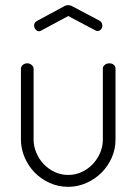

<svg xmlns="http://www.w3.org/2000/svg" viewBox="-20 -717 528 743"><path d="M140 -599Q138 -598 136 -597Q134 -596 132 -596Q124 -596 118 -602.5Q112 -609 112 -619Q112 -630 123 -636L227 -692Q235 -697 244 -697Q253 -697 261 -692L365 -637Q376 -631 376 -617Q376 -609 370.5 -603Q365 -597 357 -597Q355 -597 352.5 -598Q350 -599 348 -600L244 -655ZM244 6Q206 6 172.5 -9Q139 -24 114.5 -49Q90 -74 75.5 -107.5Q61 -141 61 -177V-451Q61 -459 68 -465.5Q75 -472 86 -472Q95 -472 102.5 -465.5Q110 -459 110 -451V-177Q110 -151 120.5 -126Q131 -101 149 -82Q167 -63 191.5 -51.5Q216 -40 244 -40Q272 -40 296.5 -51.5Q321 -63 339 -82Q357 -101 367.5 -125.5Q378 -150 378 -177V-452Q378 -460 385.5 -466Q393 -472 403 -472Q414 -472 420.5 -466Q427 -460 427 -452V-177Q427 -140 412.5 -107Q398 -74 373 -49Q348 -24 314.5 -9Q281 6 244 6Z"/></svg>

Font: AkaAcidDosis
Style: Light
Weight: 300
Designer: Edgar Tolentino, Pablo Impallari, Igino Marini, Aka-Acid
Foundry: Edgar Tolentino, Pablo Impallari, Igino Marini, Aka-Acid
Version: Version 1.007